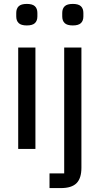

<svg xmlns="http://www.w3.org/2000/svg" viewBox="-20 -761 509 981"><path d="M117 -631Q88 -631 75.5 -643Q63 -655 63 -677V-695Q63 -717 75.5 -729Q88 -741 117 -741Q146 -741 158.5 -729Q171 -717 171 -695V-677Q171 -655 158.5 -643Q146 -631 117 -631ZM73 -518H161V0H73ZM308 -518H396V96Q396 150 371 175Q346 200 291 200H233V125H308ZM352 -631Q323 -631 310.5 -643Q298 -655 298 -677V-695Q298 -717 310.5 -729Q323 -741 352 -741Q381 -741 393.5 -729Q406 -717 406 -695V-677Q406 -655 393.5 -643Q381 -631 352 -631Z"/></svg>

Font: IBM Plex Sans Condensed Text
Style: Regular
Weight: 450
Width: 3
Designer: Mike Abbink, Paul van der Laan, Pieter van Rosmalen
Foundry: Bold Monday
Version: Version 1.1